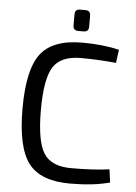

<svg xmlns="http://www.w3.org/2000/svg" viewBox="-59 -912 688 969"><g transform="rotate(5 285.0 -427.5)"><path d="M307 -867H334Q360 -867 360 -841V-785Q360 -759 334 -759H307Q281 -759 281 -785V-841Q281 -867 307 -867ZM525 -77 534 -11Q451 12 332 12Q183 12 122 -68Q61 -148 61 -345Q61 -542 122 -622Q183 -702 332 -702Q439 -702 520 -682L511 -615Q421 -624 332 -624Q231 -624 192.5 -563.5Q154 -503 154 -345Q154 -187 192.5 -126.5Q231 -66 332 -66Q448 -66 525 -77Z"/></g></svg>

Font: Exo 2.0
Style: Regular
Weight: 400
Designer: Natanael Gama
Version: Version 1.001;PS 001.001;hotconv 1.0.70;makeotf.lib2.5.58329